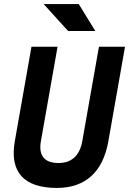

<svg xmlns="http://www.w3.org/2000/svg" viewBox="-20 -926 643 956"><path d="M263.2 9.8C404.8 9.8 492.7 -69.8 519.5 -222.7L602.5 -693.4H472.7L389.6 -222.7C377 -151.4 336.4 -114.3 271.5 -114.3C201.2 -114.3 170.9 -151.4 183.6 -222.7L266.6 -693.4H136.7L53.7 -222.7C26.9 -69.8 98.6 9.8 263.2 9.8ZM319.3 -771.5H454.6L372.1 -905.8H197.3Z"/></svg>

Font: Cascadia Mono NF
Style: Bold Italic
Weight: 700
Italic angle: -10°
Monospace: yes
Designer: Aaron Bell
Foundry: Saja Typeworks
Version: Version 2404.023